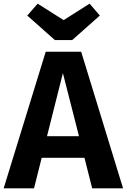

<svg xmlns="http://www.w3.org/2000/svg" viewBox="-30 -1030 693 1050"><path d="M460 -1010 318 -920 176 -1010 119 -945 270 -811H365L516 -945ZM474 0H643L414 -747H220L-10 0H156L198 -167H432ZM227 -285 314 -630 402 -285Z"/></svg>

Font: Glow Sans SC Normal
Style: Bold
Weight: 700
Designer: Ryoko NISHIZUKA (kana, bopomofo & ideographs); Paul D. Hunt (Latin, Greek & Cyrillic); Sandoll Communications, Soo-young
Version: Version 0.93